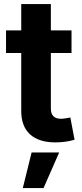

<svg xmlns="http://www.w3.org/2000/svg" viewBox="-20 -696 406 949"><path d="M333.5 -545.9V-434.1H231.4V-159.7Q231.4 -108.9 281.2 -108.9Q289.6 -108.9 304.4 -111.1Q319.3 -113.3 327.6 -115.2L348.6 -5.4Q324.2 2 300 4.9Q275.9 7.8 253.9 7.8Q171.9 7.8 128.4 -32Q85 -71.8 85 -147V-434.1H9.8V-545.9H85V-675.8H231.4V-545.9ZM92.8 233.4 136.2 57.6H272.5L195.3 233.4Z"/></svg>

Font: Inter
Style: Bold
Weight: 700
Designer: Rasmus Andersson
Foundry: rsms
Version: Version 4.001;git-9221beed3